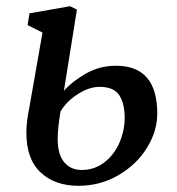

<svg xmlns="http://www.w3.org/2000/svg" viewBox="-20 -588 570 619"><path d="M354 -376Q487 -376 487 -222Q487 -165 453.5 -111Q420 -57 361.5 -23Q303 11 233 11Q157 11 111 -32Q65 -75 65 -160Q65 -195 74 -238L117 -483L69 -507L75 -545L206 -568L228 -557L186 -295Q211 -324 255.5 -350Q300 -376 354 -376ZM175 -228Q166 -174 166 -140Q166 -90 187 -65Q208 -40 243 -40Q285 -40 317 -65Q349 -90 365.5 -129Q382 -168 382 -208Q382 -254 364.5 -281Q347 -308 301 -308Q267 -308 230 -284Q193 -260 175 -228Z"/></svg>

Font: Koeln Type Serif
Style: Italic
Weight: 400
Italic angle: -8°
Designer: Eben Sorkin
Foundry: Eben Sorkin
Version: Version 2.002